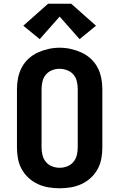

<svg xmlns="http://www.w3.org/2000/svg" viewBox="-20 -1002 640 1030"><path d="M300 8Q270 8 240 3Q210 -2 183 -14.5Q156 -27 133.5 -47.5Q111 -68 96.5 -94.5Q82 -121 76.5 -150.5Q71 -180 71 -210V-525Q71 -555 77 -584.5Q83 -614 97 -640.5Q111 -667 133.5 -687.5Q156 -708 183.5 -720.5Q211 -733 240.5 -739.5Q270 -746 300 -746Q330 -746 359.5 -739.5Q389 -733 416.5 -720.5Q444 -708 466.5 -687.5Q489 -667 503 -640.5Q517 -614 523 -584.5Q529 -555 529 -525V-210Q529 -180 523.5 -150.5Q518 -121 503.5 -94.5Q489 -68 466.5 -47.5Q444 -27 417 -14.5Q390 -2 360 3Q330 8 300 8ZM300 -102Q321 -102 340.5 -109.5Q360 -117 373.5 -133Q387 -149 392 -169.5Q397 -190 397 -210V-525Q397 -545 392 -566Q387 -587 373.5 -602.5Q360 -618 339.5 -625.5Q319 -633 299 -633Q278 -633 258.5 -625Q239 -617 226 -601.5Q213 -586 208 -565.5Q203 -545 203 -525V-210Q203 -190 208 -169.5Q213 -149 226.5 -133Q240 -117 259.5 -109.5Q279 -102 300 -102ZM193 -792 105 -864 238 -982H362L495 -864L407 -792L300 -913Z"/></svg>

Font: Iosevka Curly XBdEx
Style: Regular
Weight: 800
Width: 7
Monospace: yes
Designer: Belleve Invis
Foundry: Belleve Invis
Version: Version 11.1.0; ttfautohint (v1.8.3)